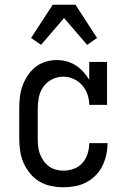

<svg xmlns="http://www.w3.org/2000/svg" viewBox="-20 -781 540 809"><path d="M247 8Q221 8 194.5 2.5Q168 -3 145.5 -16.5Q123 -30 106 -51Q89 -72 78.5 -96.5Q68 -121 64.5 -147.5Q61 -174 61 -200V-320Q61 -345 63.5 -369.5Q66 -394 74 -417Q82 -440 95.5 -461Q109 -482 128 -497.5Q147 -513 171 -520.5Q195 -528 219 -528Q240 -528 260.5 -522.5Q281 -517 299 -505.5Q317 -494 331 -478.5Q345 -463 356 -445V-520H431V-339H356Q356 -362 348.5 -383.5Q341 -405 326 -422Q311 -439 290 -448.5Q269 -458 247 -458Q222 -458 199 -446.5Q176 -435 162 -414.5Q148 -394 143.5 -369.5Q139 -345 139 -320V-200Q139 -183 140.5 -166.5Q142 -150 147.5 -134.5Q153 -119 162.5 -105Q172 -91 185 -81Q198 -71 214.5 -66.5Q231 -62 247 -62Q270 -62 291.5 -70Q313 -78 327.5 -94.5Q342 -111 349 -133Q356 -155 356 -177V-178H433V-176Q433 -152 427.5 -127.5Q422 -103 411 -81Q400 -59 382.5 -41.5Q365 -24 343 -12.5Q321 -1 296.5 3.5Q272 8 247 8ZM153 -592 111 -621 202 -761H298L389 -621L347 -592L250 -705Z"/></svg>

Font: Iosevka Curly Slab
Style: Regular
Weight: 400
Monospace: yes
Designer: Belleve Invis
Foundry: Belleve Invis
Version: Version 22.1.2; ttfautohint (v1.8.4)